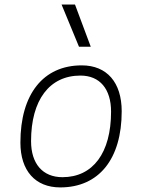

<svg xmlns="http://www.w3.org/2000/svg" viewBox="-20 -815 626 845"><path d="M245.1 9.8C415 9.8 515.6 -114.7 515.6 -325.2C515.6 -452.6 450.2 -527.3 339.8 -527.3C170.4 -527.3 69.8 -400.9 69.8 -187.5C69.8 -63.5 135.3 9.8 245.1 9.8ZM254.9 -35.2C168 -35.2 116.7 -94.2 116.7 -193.8C116.7 -375 197.8 -482.4 334 -482.4C419.4 -482.4 468.8 -423.3 468.8 -323.7C468.8 -142.1 389.2 -35.2 254.9 -35.2ZM327.6 -609.4H379.4L310.1 -794.9H251Z"/></svg>

Font: Cascadia Code PL ExtraLight
Style: Italic
Weight: 200
Italic angle: -10°
Monospace: yes
Designer: Aaron Bell
Foundry: Saja Typeworks
Version: Version 2404.023